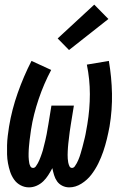

<svg xmlns="http://www.w3.org/2000/svg" viewBox="-20 -801 540 829"><path d="M105 8Q86 8 69 -1Q52 -10 41 -25.5Q30 -41 24 -59Q18 -77 14.5 -96Q11 -115 10.5 -134.5Q10 -154 10.5 -174Q11 -194 13.5 -214.5Q16 -235 19 -254Q25 -291 34.5 -327.5Q44 -364 56.5 -399.5Q69 -435 84 -470Q99 -505 116 -538L201 -499Q185 -469 171.5 -437.5Q158 -406 147 -373.5Q136 -341 127.5 -307.5Q119 -274 114 -241Q113 -234 112 -226.5Q111 -219 110 -211.5Q109 -204 108 -197Q107 -190 106.5 -182.5Q106 -175 105 -167.5Q104 -160 104 -153Q104 -146 103.5 -138.5Q103 -131 103.5 -124Q104 -117 104.5 -110Q105 -103 106.5 -96Q108 -89 111.5 -82.5Q115 -76 123 -76Q130 -76 135 -83Q140 -90 143.5 -96.5Q147 -103 150 -110Q153 -117 155.5 -124Q158 -131 160.5 -138Q163 -145 165 -152Q167 -159 168.5 -166Q170 -173 172 -180Q174 -187 175.5 -194Q177 -201 178.5 -208Q180 -215 181.5 -222Q183 -229 184 -236.5Q185 -244 186.5 -251Q188 -258 189 -265L202 -345H299L286 -265Q285 -257 283.5 -248.5Q282 -240 281 -232Q280 -224 279 -215.5Q278 -207 277 -198.5Q276 -190 275 -182Q274 -174 273.5 -165.5Q273 -157 272.5 -149Q272 -141 272 -132.5Q272 -124 272.5 -116Q273 -108 274.5 -100Q276 -92 279.5 -84Q283 -76 291 -76Q298 -76 303 -83Q308 -90 311.5 -96.5Q315 -103 318 -110Q321 -117 323.5 -124Q326 -131 328 -138Q330 -145 332 -152Q334 -159 336 -166Q338 -173 339.5 -180Q341 -187 343 -194Q345 -201 346.5 -208Q348 -215 349.5 -222Q351 -229 352 -236Q353 -243 354.5 -250Q356 -257 357 -264Q368 -330 368 -394.5Q368 -459 355 -522L450 -538Q462 -468 463.5 -397.5Q465 -327 453 -255Q448 -228 441.5 -201Q435 -174 426 -147.5Q417 -121 404.5 -95.5Q392 -70 374.5 -47Q357 -24 331.5 -8Q306 8 279 8Q263 8 249 1Q235 -6 226.5 -18Q218 -30 213.5 -45Q209 -60 206 -75Q198 -60 188.5 -45Q179 -30 166.5 -18Q154 -6 138 1Q122 8 105 8ZM278 -585 229 -635 387 -781 448 -719Z"/></svg>

Font: Iosevka Curly Slab SmBdObl
Style: Regular
Weight: 600
Italic angle: -9°
Monospace: yes
Designer: Belleve Invis
Foundry: Belleve Invis
Version: Version 11.0.0; ttfautohint (v1.8.3)